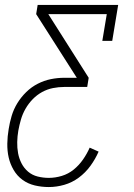

<svg xmlns="http://www.w3.org/2000/svg" viewBox="-20 -550 540 775"><path d="M177 205Q148 205 120.5 198.5Q93 192 71 176Q49 160 35 136Q21 112 15 85.5Q9 59 9.5 29.5Q10 0 15 -29Q19 -55 27 -82Q35 -109 50 -133.5Q65 -158 86 -178.5Q107 -199 132.5 -212Q158 -225 185 -230.5Q212 -236 239 -236H290L126 -493L132 -530H457L433 -385H393L411 -493H175L338 -236L332 -199H239Q217 -199 194 -194.5Q171 -190 150 -178.5Q129 -167 112 -149.5Q95 -132 83 -111Q71 -90 64.5 -67.5Q58 -45 54 -23Q50 0 49.5 23.5Q49 47 53 68.5Q57 90 67 109.5Q77 129 93.5 143Q110 157 132 162.5Q154 168 177 168Q203 168 229.5 160Q256 152 277.5 134.5Q299 117 315 94Q331 71 342 46L378 62Q365 92 345 119.5Q325 147 298 167Q271 187 239.5 196Q208 205 177 205Z"/></svg>

Font: Iosevka Slab Extralight
Style: Italic
Weight: 200
Italic angle: -9°
Monospace: yes
Designer: Belleve Invis
Foundry: Belleve Invis
Version: Version 11.1.1; ttfautohint (v1.8.3)